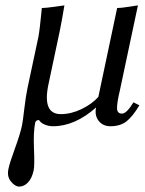

<svg xmlns="http://www.w3.org/2000/svg" viewBox="-20 -459 538 713"><path d="M51.3 233.9Q36.1 233.9 20.8 215.3Q5.4 196.8 11.2 168.9Q16.1 145 35.2 93Q54.2 41 61.5 7.8Q64.5 -5.4 70.1 -53.7Q75.7 -102.1 82.5 -133.8L122.6 -321.8Q125 -334 128.2 -361.1Q131.3 -388.2 133.3 -408.7L135.3 -429.2Q148.4 -429.2 180.2 -433.6Q211.9 -438 219.2 -439Q208.5 -375 201.7 -342.8L160.2 -147Q136.2 -35.2 205.6 -35.2Q244.1 -35.2 283 -54Q321.8 -72.8 345.2 -99.1L415 -429.2Q429.2 -429.2 458 -433.8Q486.8 -438.5 492.2 -439L425.3 -124Q414.1 -76.7 414.6 -56.9Q415 -37.1 433.1 -37.1Q450.2 -37.1 475.6 -79.1L497.6 -67.9Q473.1 -26.9 450 -8.5Q426.8 9.8 390.1 9.8Q361.8 9.8 346.2 -10.5Q330.6 -30.8 336.9 -60.1Q258.3 9.8 176.8 9.8Q160.2 9.8 145.5 3.4Q130.9 -2.9 125 -13.2Q113.3 -13.2 110.8 -3.9Q103.5 31.2 106.2 93.3Q108.9 155.3 105 173.8Q98.6 203.1 84 218.5Q69.3 233.9 51.3 233.9Z"/></svg>

Font: Linux Biolinum
Style: Italic
Weight: 400
Italic angle: -12°
Designer: Philipp H. Poll
Foundry: Philipp H. Poll
Version: Version 1.1.3 ; ttfautohint (v0.9)